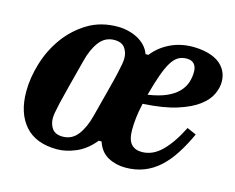

<svg xmlns="http://www.w3.org/2000/svg" viewBox="-82 -654 958 784"><g transform="rotate(15 397.0 -262.0)"><path d="M215 12Q125 12 79 -40.5Q33 -93 33 -184Q33 -242 52 -304.5Q71 -367 108.5 -418.5Q146 -470 200.5 -503Q255 -536 327 -536Q348 -536 369.5 -531Q391 -526 409.5 -516.5Q428 -507 442.5 -492Q457 -477 464 -457H476Q505 -494 548.5 -515Q592 -536 644 -536Q675 -536 702.5 -529.5Q730 -523 750 -510Q770 -497 782 -476Q794 -455 794 -427Q794 -403 781.5 -375.5Q769 -348 737 -323.5Q705 -299 649 -281Q593 -263 505 -258Q497 -223 494 -195Q491 -167 491 -146Q491 -103 507 -85Q523 -67 552 -67Q598 -67 636 -104.5Q674 -142 708 -210L747 -193Q725 -145 700.5 -107Q676 -69 647 -42.5Q618 -16 582.5 -2Q547 12 504 12Q463 12 430 -6Q397 -24 383 -66H371Q337 -24 295 -6Q253 12 215 12ZM224 -44Q263 -44 287.5 -76Q312 -108 325 -160Q343 -230 355 -275.5Q367 -321 373.5 -349.5Q380 -378 382.5 -393Q385 -408 385 -417Q385 -443 371.5 -461.5Q358 -480 327 -480Q288 -480 263.5 -448Q239 -416 226 -364Q208 -294 196 -248.5Q184 -203 177.5 -174.5Q171 -146 168.5 -131Q166 -116 166 -107Q166 -81 179.5 -62.5Q193 -44 224 -44ZM515 -299Q562 -306 592.5 -319.5Q623 -333 641 -351.5Q659 -370 666.5 -392Q674 -414 674 -438Q674 -459 663.5 -471Q653 -483 632 -483Q611 -483 595.5 -473.5Q580 -464 567 -442.5Q554 -421 541.5 -386Q529 -351 515 -299Z"/></g></svg>

Font: IBM Plex Serif
Style: Bold Italic
Weight: 700
Italic angle: -14°
Designer: Mike Abbink, Paul van der Laan, Pieter van Rosmalen
Foundry: Bold Monday
Version: Version 3.001